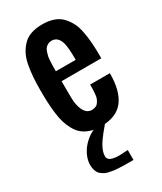

<svg xmlns="http://www.w3.org/2000/svg" viewBox="-220 -713 884 1047"><g transform="rotate(-30 222.0 -189.5)"><path d="M76.7 161.6Q76.7 134.8 88.1 107.7Q99.6 80.6 117.7 59.3Q135.7 38.1 158 22.2Q180.2 6.3 201.7 0.5H264.2Q258.8 7.3 247.1 21.5Q235.4 35.6 226.3 46.6Q217.3 57.6 206.3 73.2Q195.3 88.9 188 102.1Q180.7 115.2 175.5 130.6Q170.4 146 170.4 159.7Q170.4 170.9 176.5 178.5Q182.6 186 193.8 189.5Q205.1 192.9 215.8 194.3Q226.6 195.8 240.7 195.8Q250 195.8 269.3 194.3Q288.6 192.9 295.4 192.9V255.4H273.4Q250.5 255.4 236.1 255.1Q221.7 254.9 202.4 253.9Q183.1 252.9 171.1 251Q159.2 249 144.5 245.8Q129.9 242.7 120.8 237.8Q111.8 232.9 102.5 226.1Q93.3 219.2 88.1 210Q83 200.7 79.8 188.5Q76.7 176.3 76.7 161.6ZM170.4 -281.2Q170.4 -204.1 171.9 -185.5Q183.1 -96.7 232.9 -93.8Q248 -93.8 259.3 -98.1Q270.5 -102.5 277.3 -112.8Q284.2 -123 288.1 -132.1Q292 -141.1 293.7 -158.7Q295.4 -176.3 295.7 -187Q295.9 -197.8 295.9 -218.8H420.4Q420.4 -106.4 376 -48.8Q331.5 8.8 232.4 8.8Q196.8 8.8 168.5 -1Q140.1 -10.7 120.8 -26.6Q101.6 -42.5 87.4 -68.1Q73.2 -93.8 65.2 -120.1Q57.1 -146.5 52.7 -183.3Q48.3 -220.2 46.9 -252.4Q45.4 -284.7 45.4 -327.1Q45.4 -373.5 48.1 -409.2Q50.8 -444.8 57.6 -481.7Q64.5 -518.6 77.9 -544.4Q91.3 -570.3 111.6 -591.6Q131.8 -612.8 162.4 -623.3Q192.9 -633.8 232.9 -633.8Q272.9 -633.8 303.5 -623.3Q334 -612.8 354.2 -591.6Q374.5 -570.3 387.9 -544.4Q401.4 -518.6 408.2 -481.7Q415 -444.8 417.7 -409.2Q420.4 -373.5 420.4 -327.1V-312.5H170.4ZM295.4 -375Q295.4 -451.2 287.1 -481.4Q273.4 -531.2 232.9 -531.2Q219.7 -531.2 209.7 -525.9Q199.7 -520.5 193.1 -512.9Q186.5 -505.4 181.9 -491.7Q177.2 -478 175 -467.3Q172.9 -456.5 171.9 -438Q170.9 -419.4 170.7 -409.4Q170.4 -399.4 170.4 -380.4Q170.4 -377 170.4 -375Z"/></g></svg>

Font: OswaldRegular
Style: Regular
Weight: 400
Designer: vernon adams
Foundry: vernon adams
Version: Version 1.000